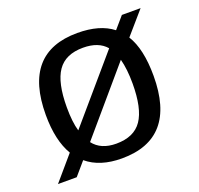

<svg xmlns="http://www.w3.org/2000/svg" viewBox="-104 -658 818 790"><g transform="rotate(-20 305.5 -263.0)"><path d="M543 -265Q543 10 305 10Q209 10 152 -38L103 19H21L111 -86Q71 -153 71 -265Q71 -538 308 -538Q406 -538 462 -494L506 -545H588L503 -447Q543 -383 543 -265ZM451 -265Q451 -328 439 -373L204 -98Q237 -55 304 -55Q382 -55 416.5 -105.5Q451 -156 451 -265ZM163 -265Q163 -200 175 -160L410 -434Q377 -473 309 -473Q232 -473 197.5 -423Q163 -373 163 -265Z"/></g></svg>

Font: Libra Sans
Style: Regular
Weight: 400
Foundry: Context Ltd
Version: Version 1.002